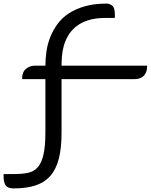

<svg xmlns="http://www.w3.org/2000/svg" viewBox="-63 -740 840 1070"><path d="M190 -299H60Q60 -339 82 -356.5Q104 -374 130 -374H190Q190 -413 196 -454Q202 -495 217 -533Q232 -571 257 -605.5Q282 -640 320 -665Q358 -690 410 -705Q462 -720 531 -720Q548 -720 562.5 -708.5Q577 -697 577 -660V-640H525Q467 -640 426.5 -626.5Q386 -613 359 -590.5Q332 -568 316 -540Q300 -512 292 -482.5Q284 -453 282 -424.5Q280 -396 280 -374H757Q757 -352 751 -337.5Q745 -323 735 -314.5Q725 -306 712.5 -302.5Q700 -299 687 -299H280V0Q280 85 265 144Q250 203 217.5 240Q185 277 134.5 293.5Q84 310 13 310Q-19 310 -31 294Q-43 278 -43 241V230H13Q58 230 91.5 223.5Q125 217 146.5 193Q168 169 179 123Q190 77 190 -2Z"/></svg>

Font: Warnes
Style: Regular
Weight: 400
Designer: Eduardo Rodriguez Tunni
Foundry: Eduardo Rodriguez Tunni
Version: Version 1.001